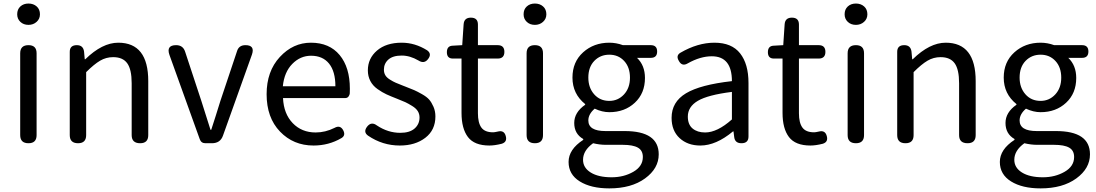

<svg xmlns="http://www.w3.org/2000/svg" viewBox="-20 -793 6068 1063"><path d="M182.6 -498V-44.9Q182.6 0 137.7 0Q91.8 0 91.8 -44.9V-498Q91.8 -543 137.7 -543Q182.6 -543 182.6 -498ZM201.2 -713.9Q201.2 -688.5 182.6 -671.9Q164.1 -655.3 137.7 -655.3Q110.4 -655.3 92.8 -671.9Q75.2 -688.5 75.2 -713.9Q75.2 -741.2 92.8 -757.3Q110.4 -773.4 137.7 -773.4Q165 -773.4 183.1 -757.3Q201.2 -741.2 201.2 -713.9Z M366.2 -44.9V-505.9Q366.2 -543 405.3 -543Q440.4 -543 445.3 -507.8L449.2 -464.8H452.1Q545.9 -556.6 634.8 -556.6Q800.8 -556.6 800.8 -343.8V-44.9Q800.8 0 755.9 0Q709 0 709 -44.9V-332Q709 -408.2 684.6 -442.4Q660.2 -476.6 606.4 -476.6Q567.4 -476.6 534.2 -457Q501 -437.5 457 -393.6V-44.9Q457 0 412.1 0Q366.2 0 366.2 -44.9Z M1153.3 0H1117.2Q1093.8 0 1085.9 -22.5L918 -489.3Q899.4 -543 955.1 -543Q993.2 -543 1004.9 -506.8L1094.7 -234.4Q1135.7 -104.5 1145.5 -74.2H1149.4Q1156.2 -94.7 1173.8 -149.9Q1191.4 -205.1 1200.2 -234.4L1292 -508.8Q1301.8 -543 1338.9 -543Q1392.6 -543 1375 -491.2L1214.8 -43Q1200.2 0 1153.3 0Z M1917 -301.8Q1917 -284.2 1916.5 -275.9Q1916 -267.6 1909.7 -258.8Q1903.3 -250 1890.6 -250H1546.9Q1550.8 -163.1 1600.6 -111.3Q1650.4 -59.6 1727.5 -59.6Q1781.2 -59.6 1832 -85Q1863.3 -102.5 1879.9 -72.3Q1895.5 -43 1870.1 -28.3Q1799.8 12.7 1715.8 12.7Q1604.5 12.7 1530.3 -64.5Q1456.1 -141.6 1456.1 -271.5Q1456.1 -398.4 1529.3 -477.5Q1602.5 -556.6 1701.2 -556.6Q1803.7 -556.6 1860.4 -488.3Q1917 -419.9 1917 -301.8ZM1545.9 -315.4H1836.9Q1836.9 -397.5 1801.8 -440.9Q1766.6 -484.4 1702.1 -484.4Q1642.6 -484.4 1598.1 -439Q1553.7 -393.6 1545.9 -315.4Z M2390.6 -148.4Q2390.6 -73.2 2335 -30.3Q2279.3 12.7 2193.4 12.7Q2097.7 12.7 2017.6 -42Q1990.2 -61.5 2011.7 -90.8Q2035.2 -122.1 2066.4 -98.6Q2127.9 -57.6 2196.3 -57.6Q2248 -57.6 2275.4 -81.5Q2302.7 -105.5 2302.7 -142.6Q2302.7 -162.1 2293 -177.7Q2283.2 -193.4 2261.7 -206.5Q2240.2 -219.7 2224.6 -227.1Q2209 -234.4 2178.7 -246.1Q2143.6 -259.8 2120.1 -270.5Q2096.7 -281.2 2070.3 -299.8Q2043.9 -318.4 2030.3 -344.7Q2016.6 -371.1 2016.6 -403.3Q2016.6 -469.7 2067.4 -513.2Q2118.2 -556.6 2204.1 -556.6Q2277.3 -556.6 2344.7 -514.6Q2372.1 -495.1 2350.6 -466.8Q2329.1 -437.5 2296.9 -458Q2250 -485.4 2204.1 -485.4Q2155.3 -485.4 2130.4 -463.4Q2105.5 -441.4 2105.5 -407.2Q2105.5 -389.6 2113.3 -376.5Q2121.1 -363.3 2139.2 -352.1Q2157.2 -340.8 2170.9 -335Q2184.6 -329.1 2211.9 -318.4Q2220.7 -315.4 2224.6 -313.5Q2257.8 -300.8 2273.4 -293.9Q2289.1 -287.1 2315.9 -272Q2342.8 -256.8 2356 -241.7Q2369.1 -226.6 2379.9 -202.1Q2390.6 -177.7 2390.6 -148.4Z M2735.4 -468.8H2626V-166Q2626 -113.3 2645 -86.9Q2664.1 -60.5 2710 -60.5Q2717.8 -60.5 2735.4 -64.5Q2771.5 -74.2 2780.3 -39.1Q2789.1 -6.8 2757.8 2.9Q2718.8 12.7 2689.5 12.7Q2606.4 12.7 2570.8 -34.2Q2535.2 -81.1 2535.2 -168V-468.8H2487.3Q2454.1 -468.8 2454.1 -503.9Q2454.1 -539.1 2486.3 -540L2539.1 -543L2546.9 -659.2Q2549.8 -695.3 2586.9 -695.3Q2626 -695.3 2626 -657.2V-543H2735.4Q2772.5 -543 2772.5 -505.9Q2772.5 -468.8 2735.4 -468.8Z M2986.3 -498V-44.9Q2986.3 0 2941.4 0Q2895.5 0 2895.5 -44.9V-498Q2895.5 -543 2941.4 -543Q2986.3 -543 2986.3 -498ZM3004.9 -713.9Q3004.9 -688.5 2986.3 -671.9Q2967.8 -655.3 2941.4 -655.3Q2914.1 -655.3 2896.5 -671.9Q2878.9 -688.5 2878.9 -713.9Q2878.9 -741.2 2896.5 -757.3Q2914.1 -773.4 2941.4 -773.4Q2968.8 -773.4 2986.8 -757.3Q3004.9 -741.2 3004.9 -713.9Z M3428.7 -543H3583Q3618.2 -543 3618.2 -507.8Q3618.2 -472.7 3583 -472.7H3506.8Q3550.8 -430.7 3550.8 -361.3Q3550.8 -276.4 3494.6 -224.1Q3438.5 -171.9 3353.5 -171.9Q3313.5 -171.9 3272.5 -191.4Q3237.3 -161.1 3237.3 -126Q3237.3 -67.4 3332 -67.4H3438.5Q3627 -67.4 3627 61.5Q3627 139.6 3551.3 194.8Q3475.6 250 3353.5 250Q3252 250 3189.9 211.4Q3127.9 172.9 3127.9 103.5Q3127.9 34.2 3209 -18.6V-23.4Q3159.2 -51.8 3159.2 -112.3Q3159.2 -170.9 3219.7 -212.9V-216.8Q3149.4 -273.4 3149.4 -363.3Q3149.4 -450.2 3208.5 -503.4Q3267.6 -556.6 3353.5 -556.6Q3391.6 -556.6 3428.7 -543ZM3237.3 -363.3Q3237.3 -307.6 3269.5 -271Q3301.8 -234.4 3353.5 -234.4Q3401.4 -234.4 3434.6 -270Q3467.8 -305.7 3467.8 -363.3Q3467.8 -420.9 3435.5 -455.6Q3403.3 -490.2 3353.5 -490.2Q3303.7 -490.2 3270.5 -456.1Q3237.3 -421.9 3237.3 -363.3ZM3366.2 188.5Q3433.6 188.5 3486.3 158.2Q3539.1 127.9 3539.1 76.2Q3539.1 40 3511.7 24.4Q3484.4 8.8 3427.7 8.8H3334Q3300.8 8.8 3263.7 0Q3208 40 3208 91.8Q3208 135.7 3250.5 162.1Q3293 188.5 3366.2 188.5Z M4124 -334V-37.1Q4124 0 4085 0Q4048.8 0 4044.9 -34.2L4041 -65.4H4038.1Q3944.3 12.7 3857.4 12.7Q3787.1 12.7 3742.7 -28.3Q3698.2 -69.3 3698.2 -140.6Q3698.2 -228.5 3777.8 -276.4Q3857.4 -324.2 4032.2 -343.8Q4032.2 -481.4 3920.9 -481.4Q3857.4 -481.4 3788.1 -442.4Q3755.9 -422.9 3738.3 -456.1Q3720.7 -485.4 3747.1 -501Q3842.8 -556.6 3935.5 -556.6Q4031.2 -556.6 4077.6 -497.6Q4124 -438.5 4124 -334ZM4032.2 -131.8V-284.2Q3899.4 -267.6 3843.8 -234.9Q3788.1 -202.1 3788.1 -147.5Q3788.1 -103.5 3814.5 -81.5Q3840.8 -59.6 3883.8 -59.6Q3951.2 -59.6 4032.2 -131.8Z M4512.7 -468.8H4403.3V-166Q4403.3 -113.3 4422.4 -86.9Q4441.4 -60.5 4487.3 -60.5Q4495.1 -60.5 4512.7 -64.5Q4548.8 -74.2 4557.6 -39.1Q4566.4 -6.8 4535.2 2.9Q4496.1 12.7 4466.8 12.7Q4383.8 12.7 4348.1 -34.2Q4312.5 -81.1 4312.5 -168V-468.8H4264.6Q4231.4 -468.8 4231.4 -503.9Q4231.4 -539.1 4263.7 -540L4316.4 -543L4324.2 -659.2Q4327.1 -695.3 4364.3 -695.3Q4403.3 -695.3 4403.3 -657.2V-543H4512.7Q4549.8 -543 4549.8 -505.9Q4549.8 -468.8 4512.7 -468.8Z M4763.7 -498V-44.9Q4763.7 0 4718.8 0Q4672.9 0 4672.9 -44.9V-498Q4672.9 -543 4718.8 -543Q4763.7 -543 4763.7 -498ZM4782.2 -713.9Q4782.2 -688.5 4763.7 -671.9Q4745.1 -655.3 4718.8 -655.3Q4691.4 -655.3 4673.8 -671.9Q4656.2 -688.5 4656.2 -713.9Q4656.2 -741.2 4673.8 -757.3Q4691.4 -773.4 4718.8 -773.4Q4746.1 -773.4 4764.2 -757.3Q4782.2 -741.2 4782.2 -713.9Z M4947.3 -44.9V-505.9Q4947.3 -543 4986.3 -543Q5021.5 -543 5026.4 -507.8L5030.3 -464.8H5033.2Q5127 -556.6 5215.8 -556.6Q5381.8 -556.6 5381.8 -343.8V-44.9Q5381.8 0 5336.9 0Q5290 0 5290 -44.9V-332Q5290 -408.2 5265.6 -442.4Q5241.2 -476.6 5187.5 -476.6Q5148.4 -476.6 5115.2 -457Q5082 -437.5 5038.1 -393.6V-44.9Q5038.1 0 4993.2 0Q4947.3 0 4947.3 -44.9Z M5816.4 -543H5970.7Q6005.9 -543 6005.9 -507.8Q6005.9 -472.7 5970.7 -472.7H5894.5Q5938.5 -430.7 5938.5 -361.3Q5938.5 -276.4 5882.3 -224.1Q5826.2 -171.9 5741.2 -171.9Q5701.2 -171.9 5660.2 -191.4Q5625 -161.1 5625 -126Q5625 -67.4 5719.7 -67.4H5826.2Q6014.6 -67.4 6014.6 61.5Q6014.6 139.6 5939 194.8Q5863.3 250 5741.2 250Q5639.6 250 5577.6 211.4Q5515.6 172.9 5515.6 103.5Q5515.6 34.2 5596.7 -18.6V-23.4Q5546.9 -51.8 5546.9 -112.3Q5546.9 -170.9 5607.4 -212.9V-216.8Q5537.1 -273.4 5537.1 -363.3Q5537.1 -450.2 5596.2 -503.4Q5655.3 -556.6 5741.2 -556.6Q5779.3 -556.6 5816.4 -543ZM5625 -363.3Q5625 -307.6 5657.2 -271Q5689.5 -234.4 5741.2 -234.4Q5789.1 -234.4 5822.3 -270Q5855.5 -305.7 5855.5 -363.3Q5855.5 -420.9 5823.2 -455.6Q5791 -490.2 5741.2 -490.2Q5691.4 -490.2 5658.2 -456.1Q5625 -421.9 5625 -363.3ZM5753.9 188.5Q5821.3 188.5 5874 158.2Q5926.8 127.9 5926.8 76.2Q5926.8 40 5899.4 24.4Q5872.1 8.8 5815.4 8.8H5721.7Q5688.5 8.8 5651.4 0Q5595.7 40 5595.7 91.8Q5595.7 135.7 5638.2 162.1Q5680.7 188.5 5753.9 188.5Z"/></svg>

Font: GenSenMaruGothic TW TTF Regular
Style: Regular
Weight: 400
Version: Version 1.301